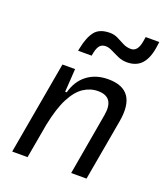

<svg xmlns="http://www.w3.org/2000/svg" viewBox="-145 -903 876 1004"><g transform="rotate(20 293.0 -400.5)"><path d="M40.5 0 131.8 -517.6H202.1L193.8 -388.7H202.6Q220.2 -455.1 267.8 -491.2Q315.4 -527.3 384.3 -527.3Q547.4 -527.3 514.2 -340.3L454.1 0H368.7L428.7 -344.2Q447.3 -450.7 355 -450.7Q312.5 -450.7 275.4 -426.3Q238.3 -401.9 209 -345.5Q179.7 -289.1 160.2 -192.9L126 0ZM184.1 -613.3 187 -627.9Q199.7 -691.9 225.6 -725.1Q251.5 -758.3 309.6 -758.3Q334 -758.3 354.5 -747.8Q375 -737.3 395.3 -726.8Q415.5 -716.3 439.9 -716.3Q478 -716.3 487.8 -777.3L491.7 -801.3H567.4L564.9 -782.2Q556.6 -712.9 527.1 -678.2Q497.6 -643.6 443.8 -643.6Q417 -643.6 393.3 -654.1Q369.6 -664.6 349.6 -674.8Q329.6 -685.1 313 -685.1Q291.5 -685.1 280 -671.9Q268.6 -658.7 263.2 -632.8L259.3 -613.3Z"/></g></svg>

Font: Cascadia Code NF SemiLight
Style: Italic
Weight: 350
Italic angle: -10°
Monospace: yes
Designer: Aaron Bell
Foundry: Saja Typeworks
Version: Version 2404.023; ttfautohint (v1.8.4)